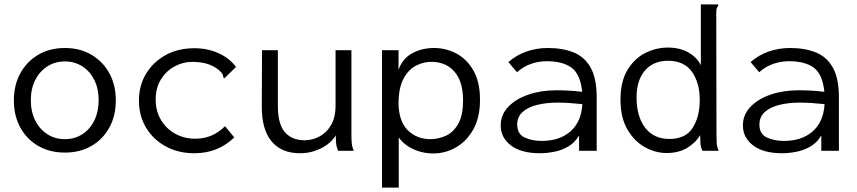

<svg xmlns="http://www.w3.org/2000/svg" viewBox="-20 -685 3890 872"><path d="M275 8Q206 8 154 -22Q102 -52 72.5 -105.5Q43 -159 43 -229Q43 -299 72.5 -352.5Q102 -406 154 -436.5Q206 -467 275 -467Q343 -467 395 -436.5Q447 -406 476.5 -352.5Q506 -299 506 -229Q506 -159 476.5 -105.5Q447 -52 395 -22Q343 8 275 8ZM275 -53Q319 -53 354 -75.5Q389 -98 408.5 -138Q428 -178 428 -230Q428 -282 408.5 -321.5Q389 -361 354 -383.5Q319 -406 275 -406Q230 -406 195 -383.5Q160 -361 140 -321.5Q120 -282 120 -230Q120 -178 140 -138Q160 -98 195 -75.5Q230 -53 275 -53Z M863 11Q790 11 733 -20Q676 -51 643.5 -105Q611 -159 611 -228Q611 -297 643.5 -350.5Q676 -404 732.5 -435Q789 -466 862 -466Q923 -466 972.5 -443.5Q1022 -421 1052 -381L1006 -336L999 -329L994 -334Q994 -342 990.5 -348.5Q987 -355 974 -367Q949 -387 919.5 -395.5Q890 -404 853 -404Q811 -404 773 -383.5Q735 -363 711 -324.5Q687 -286 687 -233Q687 -181 711 -140.5Q735 -100 776 -77.5Q817 -55 867 -55Q946 -55 1002 -112L1044 -61Q970 11 863 11Z M1343 11Q1258 11 1213 -43.5Q1168 -98 1169 -204L1170 -457H1242V-204Q1242 -121 1274 -84.5Q1306 -48 1363 -48Q1398 -48 1430.5 -65Q1463 -82 1483.5 -117Q1504 -152 1504 -206V-457H1576V-71Q1576 -53 1577.5 -35.5Q1579 -18 1587 0H1516Q1508 -17 1506.5 -35Q1505 -53 1505 -70Q1481 -32 1436.5 -10.5Q1392 11 1343 11Z M1715 167V-457H1790V-368Q1808 -419 1852 -443Q1896 -467 1951 -467Q2006 -467 2053.5 -441.5Q2101 -416 2130.5 -364Q2160 -312 2160 -232Q2160 -151 2129.5 -97Q2099 -43 2050.5 -15.5Q2002 12 1948 12Q1899 12 1857 -7.5Q1815 -27 1791 -61V167ZM1935 -53Q1970 -53 2004 -68Q2038 -83 2060.5 -121.5Q2083 -160 2083 -229Q2083 -312 2046.5 -356.5Q2010 -401 1947 -404Q1907 -406 1870.5 -387.5Q1834 -369 1812 -326.5Q1790 -284 1790 -213Q1792 -132 1833 -92.5Q1874 -53 1935 -53Z M2432 11Q2347 11 2300.5 -24.5Q2254 -60 2254 -115Q2254 -164 2288.5 -200Q2323 -236 2380.5 -255.5Q2438 -275 2507 -275Q2533 -275 2562.5 -273.5Q2592 -272 2624 -268Q2616 -348 2576 -377.5Q2536 -407 2463 -407Q2427 -407 2392 -395Q2357 -383 2328 -357L2289 -403Q2325 -435 2371 -451Q2417 -467 2469 -467Q2535 -467 2585 -447Q2635 -427 2662.5 -378Q2690 -329 2690 -243V0H2610V-70Q2591 -37 2560.5 -19.5Q2530 -2 2496 4.5Q2462 11 2432 11ZM2329 -119Q2329 -77 2362 -61Q2395 -45 2440 -45Q2521 -45 2570.5 -88Q2620 -131 2625 -212Q2597 -215 2568 -217Q2539 -219 2514 -219Q2461 -219 2419 -208.5Q2377 -198 2353 -176Q2329 -154 2329 -119Z M3008 10Q2957 10 2909 -16.5Q2861 -43 2829.5 -97Q2798 -151 2798 -232Q2798 -316 2830.5 -368.5Q2863 -421 2912 -445Q2961 -469 3013 -469Q3067 -469 3106 -447Q3145 -425 3163 -389V-665H3242V-658Q3236 -652 3234.5 -645Q3233 -638 3233 -621L3234 -71Q3234 -53 3235 -35.5Q3236 -18 3244 0H3170Q3162 -18 3161 -35.5Q3160 -53 3160 -71Q3137 -34 3098.5 -12Q3060 10 3008 10ZM3020 -54Q3094 -54 3126 -104.5Q3158 -155 3158 -231Q3158 -309 3122.5 -359Q3087 -409 3014 -409Q2947 -409 2909 -364.5Q2871 -320 2871 -243Q2871 -156 2910 -105Q2949 -54 3020 -54Z M3532 11Q3447 11 3400.5 -24.5Q3354 -60 3354 -115Q3354 -164 3388.5 -200Q3423 -236 3480.5 -255.5Q3538 -275 3607 -275Q3633 -275 3662.5 -273.5Q3692 -272 3724 -268Q3716 -348 3676 -377.5Q3636 -407 3563 -407Q3527 -407 3492 -395Q3457 -383 3428 -357L3389 -403Q3425 -435 3471 -451Q3517 -467 3569 -467Q3635 -467 3685 -447Q3735 -427 3762.5 -378Q3790 -329 3790 -243V0H3710V-70Q3691 -37 3660.5 -19.5Q3630 -2 3596 4.5Q3562 11 3532 11ZM3429 -119Q3429 -77 3462 -61Q3495 -45 3540 -45Q3621 -45 3670.5 -88Q3720 -131 3725 -212Q3697 -215 3668 -217Q3639 -219 3614 -219Q3561 -219 3519 -208.5Q3477 -198 3453 -176Q3429 -154 3429 -119Z"/></svg>

Font: Inconsolata SemiExpanded
Style: Regular
Weight: 400
Width: 6
Monospace: yes
Designer: Raph Levien, Cyreal, Brenton Simpson
Foundry: Raph Levien, Cyreal, Google
Version: Version 3.000; ttfautohint (v1.8.2.53-6de2)